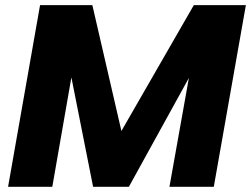

<svg xmlns="http://www.w3.org/2000/svg" viewBox="-20 -722 970 742"><path d="M11.2 0 134.8 -702.1H336.9L449.2 -215.8L729 -702.1H930.2L806.2 0H634.8L710 -420.9L478 0H339.8L255.9 -422.9L182.1 0Z"/></svg>

Font: SVN-Poppins
Style: Bold Italic
Weight: 700
Italic angle: -10°
Designer: Ninad Kale (Devanagari), Jonny Pinhorn (Latin)
Foundry: Indian Type Foundry
Version: Version 3.002 2017